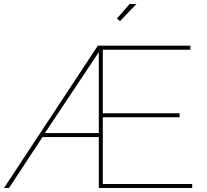

<svg xmlns="http://www.w3.org/2000/svg" viewBox="-49 -938 1031 958"><path d="M550 -833 534 -845 598 -918H632ZM439 -710H901V-690H464V-373H847V-353H464V-20H910V0H444V-254H163L-4 0H-29ZM444 -274V-678L175 -274Z"/></svg>

Font: Raleway-v4020 Thin
Style: Regular
Weight: 250
Designer: Matt McInerney, Pablo Impallari, Rodrigo Fuenzalida
Foundry: Matt McInerney, Pablo Impallari, Rodrigo Fuenzalida
Version: Version 4.020;PS 004.020;hotconv 1.0.88;makeotf.lib2.5.64775